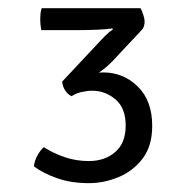

<svg xmlns="http://www.w3.org/2000/svg" viewBox="-20 -754 460 456"><path d="M278.5 -456Q278.5 -497.5 254.2 -518Q230 -538.5 199.5 -538.5Q187 -538.5 173.8 -535.5Q160.5 -532.5 150 -525.5Q142 -529 135.5 -538.2Q129 -547.5 127.5 -560L215 -653.5Q220.5 -659.5 230 -669Q239.5 -678.5 248.5 -684.5L246.5 -686.5Q234.5 -684.5 211.8 -683.5Q189 -682.5 168.5 -682.5H78Q75.5 -696 75.5 -708Q75.5 -714 76.2 -721.5Q77 -729 79 -734.5H314Q317.5 -727.5 320.5 -718.2Q323.5 -709 323.5 -702.5Q323.5 -697.5 321.8 -691.8Q320 -686 314 -680L246.5 -608Q234 -595 215 -581.5Q220.5 -582 225 -582Q273 -582 307.2 -548.5Q341.5 -515 341.5 -455Q341.5 -407.5 318.8 -377.5Q296 -347.5 261.2 -333.2Q226.5 -319 191 -319Q149 -319 115.5 -330.8Q82 -342.5 60.5 -359Q62.5 -374 69.5 -386Q76.5 -398 84 -404.5Q106.5 -390 133.5 -380.8Q160.5 -371.5 191 -371.5Q229 -371.5 253.8 -393Q278.5 -414.5 278.5 -456Z"/></svg>

Font: Signika Negative SC Light
Style: Regular
Weight: 300
Designer: Anna Giedryś
Foundry: Anna Giedryś
Version: Version 2.000; ttfautohint (v1.8.3) -l 8 -r 50 -G 200 -x 9 -